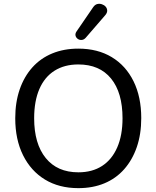

<svg xmlns="http://www.w3.org/2000/svg" viewBox="-20 -966 811 995"><path d="M386 9Q286 9 213 -35.5Q140 -80 99.5 -161.5Q59 -243 59 -353Q59 -436 82 -502.5Q105 -569 147.5 -616.5Q190 -664 250.5 -689Q311 -714 386 -714Q486 -714 559 -670Q632 -626 672 -545Q712 -464 712 -354Q712 -271 689 -204Q666 -137 623.5 -89Q581 -41 521 -16Q461 9 386 9ZM386 -73Q458 -73 509 -106Q560 -139 587.5 -202Q615 -265 615 -353Q615 -486 555.5 -559Q496 -632 386 -632Q314 -632 262.5 -599.5Q211 -567 184 -504.5Q157 -442 157 -353Q157 -221 217 -147Q277 -73 386 -73ZM424 -770Q415 -760 403.5 -759Q392 -758 383 -764.5Q374 -771 371.5 -781Q369 -791 376 -802L463 -929Q472 -942 484 -945Q496 -948 508 -944Q520 -940 527.5 -931.5Q535 -923 535.5 -911.5Q536 -900 526 -888Z"/></svg>

Font: Nunito Medium
Style: Regular
Weight: 500
Designer: Vernon Adams
Foundry: Vernon Adams
Version: Version 3.602